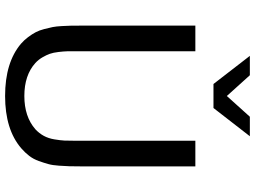

<svg xmlns="http://www.w3.org/2000/svg" viewBox="-143 -835 996 750"><g transform="rotate(90 355.0 -460.0)"><path d="M629.9 -276.9Q629.9 -248 629.4 -233.2Q628.9 -218.3 627.2 -192.6Q625.5 -167 620.8 -150.4Q616.2 -133.8 608.9 -113.3Q601.6 -92.8 588.9 -76.2Q576.2 -59.6 559.1 -44.9Q485.8 18.1 355 18.1Q224.1 18.1 150.9 -43.9Q136.2 -56.6 124.8 -72Q113.3 -87.4 106 -101.3Q98.6 -115.2 93.5 -134.8Q88.4 -154.3 85.7 -168Q83 -181.6 81.8 -204.3Q80.6 -227.1 80.3 -239.7Q80.1 -252.4 80.1 -276.9V-725.1H180.2V-258.8Q180.2 -235.4 180.4 -223.1Q180.7 -210.9 183.1 -190.4Q185.5 -169.9 190.2 -156.7Q194.8 -143.6 203.9 -127.9Q212.9 -112.3 226.1 -100.1Q273.9 -57.1 355 -57.1Q435.5 -57.1 484.9 -100.1Q501 -115.2 510.7 -133.1Q520.5 -150.9 524.4 -174.6Q528.3 -198.2 529.1 -213.9Q529.8 -229.5 529.8 -258.8V-725.1H629.9ZM355 -848.1 436 -938H512.2L401.9 -795.9H308.1L198.2 -938H273.9Z"/></g></svg>

Font: Aurulent Sans
Style: Regular
Weight: 400
Version: Version 2007.05.04